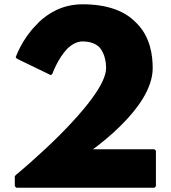

<svg xmlns="http://www.w3.org/2000/svg" viewBox="-20 -867 795 894"><path d="M413 -172C440 -192 491 -231 541 -281L548 -288C620 -360 691 -455 691 -550C691 -609 680 -695 617 -758L616 -759L609 -766C562 -813 485 -847 364 -847C273 -847 205 -807 157 -760C156 -759 157 -759 156 -758L149 -751C81 -683 53 -600 53 -600L60 -593L217 -517L224 -524C224 -524 249 -594 294 -641C313 -659 337 -674 364 -674C400 -674 424 -664 442 -648C471 -616 474 -569 474 -550C474 -474 367 -348 261 -241C158 -138 56 -54 56 -54L49 -47V0L56 7H699L706 0V-165L699 -172Z"/></svg>

Font: Hussar Woodtype
Style: Blk
Weight: 900
Foundry: Cannot Into Space Fonts
Version: Version 1.07